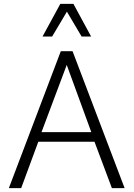

<svg xmlns="http://www.w3.org/2000/svg" viewBox="-20 -976 693 996"><path d="M25.9 0 295.4 -710.4H356.4L626.5 0H560.5L470.2 -240.7H178.7L89.8 0ZM195.3 -290.5H453.6L326.2 -639.2ZM200.7 -786.6 293 -956.1H360.8L452.6 -786.6H403.3L327.1 -915.5L250.5 -786.6Z"/></svg>

Font: Comme ExtraLight
Style: Regular
Weight: 250
Version: Version 1.000;gftools[0.9.27]